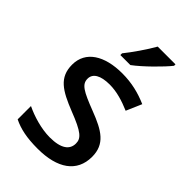

<svg xmlns="http://www.w3.org/2000/svg" viewBox="-232 -852 948 948"><g transform="rotate(45 242.0 -378.0)"><path d="M409 -756V-766H285C260 -721 214 -655 184 -618V-606H254C303 -642 380 -719 409 -756ZM441 -152C441 -241 382 -276 283 -314C182 -353 152 -370 152 -409C152 -445 186 -466 250 -466C301 -466 350 -450 397 -430L432 -511C377 -535 321 -549 255 -549C131 -549 49 -498 49 -404C49 -315 107 -281 210 -240C316 -199 338 -178 338 -142C338 -100 305 -72 225 -72C165 -72 97 -93 50 -116V-23C95 -1 146 10 222 10C360 10 441 -46 441 -152Z"/></g></svg>

Font: Noto Sans Gunjala Gondi Medium
Style: Regular
Weight: 500
Designer: Ek Type
Foundry: Ek Type
Version: Version 1.004